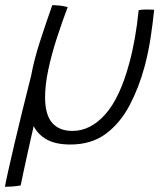

<svg xmlns="http://www.w3.org/2000/svg" viewBox="-48 -547 658 756"><path d="M-28.5 188.5Q-26 172.5 -16.2 128.5Q-6.5 84.5 8 22.8Q22.5 -39 39.8 -109.5Q57 -180 74.5 -248.5Q86.5 -313 109.5 -384Q132.5 -455 158 -527Q164 -526.5 172.2 -526Q180.5 -525.5 187.5 -525Q196 -524 204.2 -522.5Q212.5 -521 218.5 -519Q196 -459.5 175.5 -396Q155 -332.5 142.2 -272.8Q129.5 -213 129.5 -164.5Q129.5 -95.5 157.2 -63.5Q185 -31.5 237 -31.5Q308.5 -31.5 366.5 -96.8Q424.5 -162 461 -298Q473.5 -343.5 482.8 -395.8Q492 -448 498 -507Q509.5 -509.5 528 -509.5Q536 -509.5 545.2 -509.2Q554.5 -509 559 -508.5Q553.5 -454 544.8 -397Q536 -340 521.5 -285.5Q499 -202 462.2 -132.2Q425.5 -62.5 368.8 -20.2Q312 22 229.5 22Q172 22 137 2.8Q102 -16.5 84.5 -50.5Q82.5 -41 80.2 -31Q78 -21 75.5 -10.5Q67.5 24.5 58.8 64.5Q50 104.5 43 137Q36 169.5 33.5 183Q19 186 2.2 187.2Q-14.5 188.5 -28.5 188.5Z"/></svg>

Font: Grandstander ExtraLight
Style: Italic
Weight: 200
Italic angle: -15°
Designer: Tyler Finck
Foundry: Etcetera Type Co
Version: Version 1.200; ttfautohint (v1.8.3)